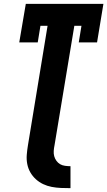

<svg xmlns="http://www.w3.org/2000/svg" viewBox="-20 -755 557 997"><path d="M345 222Q321 222 296.5 221Q272 220 248.5 215.5Q225 211 204 201Q183 191 166 175.5Q149 160 137.5 140Q126 120 121.5 96.5Q117 73 119 48.5Q121 24 125 0L227 -621H190L176 -535H80L114 -735H517L484 -535H389L403 -621H366L263 0Q260 14 259 28.5Q258 43 261.5 56Q265 69 273 80Q281 91 292 97.5Q303 104 317.5 106Q332 108 346 108V222Z"/></svg>

Font: Iosevka Slab Heavy Oblique
Style: Regular
Weight: 900
Italic angle: -9°
Monospace: yes
Designer: Belleve Invis
Foundry: Belleve Invis
Version: Version 11.1.1; ttfautohint (v1.8.3)